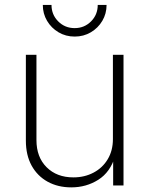

<svg xmlns="http://www.w3.org/2000/svg" viewBox="-20 -770 620 797"><path d="M275.9 7.8Q220.7 7.8 178 -15.6Q135.3 -39.1 111.3 -82.5Q87.4 -126 87.4 -186V-542.5H131.3V-188.5Q131.3 -117.7 173.6 -75.7Q215.8 -33.7 284.7 -33.7Q331.1 -33.7 368.4 -53.5Q405.8 -73.2 427.2 -109.1Q448.7 -145 448.7 -192.4V-542.5H492.7V0H449.7V-122.1H458Q438 -55.2 387.9 -23.7Q337.9 7.8 275.9 7.8ZM290 -618.2Q252.9 -618.2 222.9 -636Q192.9 -653.8 175.3 -683.6Q157.7 -713.4 157.7 -749.5H193.8Q193.8 -709 221.7 -681.2Q249.5 -653.3 290 -653.3Q330.1 -653.3 357.9 -681.2Q385.7 -709 385.7 -749.5H422.4Q422.4 -713.4 404.8 -683.6Q387.2 -653.8 357.2 -636Q327.1 -618.2 290 -618.2Z"/></svg>

Font: Inter 16pt ExtraLight
Style: Regular
Weight: 250
Version: Version 4.001;git-66647c0bb